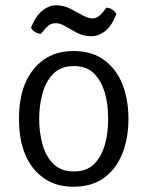

<svg xmlns="http://www.w3.org/2000/svg" viewBox="-20 -696 559 728"><path d="M259 12Q190.5 12 144 -22Q52 -89 52 -245.5Q52 -401.5 145 -469Q191 -502.5 259.5 -502.5Q328 -502.5 374.2 -469Q420.5 -435.5 443.8 -377.5Q467 -319.5 467 -245.2Q467 -171 443.5 -112.8Q420 -54.5 373.8 -21.2Q327.5 12 259 12ZM260 -46Q309.5 -46 338 -75Q390 -129.5 390 -245.5Q390 -361.5 338 -416Q309.5 -445.5 260 -445.5Q210.5 -445.5 181.8 -416Q153 -386.5 140.8 -340.5Q128.5 -294.5 128.5 -245.2Q128.5 -196 140.8 -150.2Q153 -104.5 181.8 -75.2Q210.5 -46 260 -46ZM328.5 -558.5Q296 -558.5 270.5 -572.5L225.5 -597.5Q208.5 -608 191.5 -608Q174.5 -608 164.8 -599.8Q155 -591.5 148 -583L135 -567.5Q123.5 -568.5 112.5 -575Q101.5 -581.5 97.5 -591.5L106.5 -611Q120.5 -641 144.2 -658.5Q168 -676 190.5 -676Q223.5 -676 248.5 -662L294 -637.5Q317 -626 330.5 -626Q351 -626 371 -651L384 -667Q395.5 -666.5 406 -659.5Q416.5 -652.5 421.5 -642.5L412.5 -623Q397.5 -590.5 373.8 -574.5Q350 -558.5 328.5 -558.5Z"/></svg>

Font: Signika-CLs Light
Style: CLs-Regular
Weight: 300
Version: Version 2.003;gftools[0.9.32]